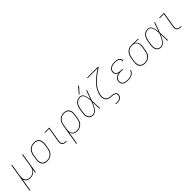

<svg xmlns="http://www.w3.org/2000/svg" viewBox="435 -2574 4602 4602"><g transform="rotate(-45 2736.0 -273.0)"><path d="M6 205H27L78 -103Q86 -69 107.5 -42.5Q129 -16 162.5 -4Q196 8 233 8Q269 8 306 -3.5Q343 -15 372.5 -42Q402 -69 420 -104L403 0H424L511 -530H490L436 -199Q431 -170 421 -141.5Q411 -113 392.5 -87.5Q374 -62 348 -44Q322 -26 292.5 -18.5Q263 -11 234 -11Q204 -11 175.5 -20.5Q147 -30 128 -51.5Q109 -73 100.5 -101Q92 -129 92 -159.5Q92 -190 97 -220L148 -530H127Z M809 8H810Q842 8 875 0.5Q908 -7 937.5 -26Q967 -45 989 -73Q1011 -101 1023 -132.5Q1035 -164 1040 -197L1059 -307Q1064 -342 1063.5 -376.5Q1063 -411 1051.5 -442Q1040 -473 1017 -496Q994 -519 961 -528.5Q928 -538 894 -538H893Q861 -538 828 -530.5Q795 -523 765 -504Q735 -485 713.5 -457Q692 -429 680 -397.5Q668 -366 663 -333L645 -223Q639 -189 639.5 -154Q640 -119 651.5 -88Q663 -57 686 -34Q709 -11 742 -1.5Q775 8 809 8ZM810 -11Q771 -11 736 -25.5Q701 -40 682.5 -72Q664 -104 661.5 -142.5Q659 -181 665 -220L683 -330Q688 -360 699 -389Q710 -418 729.5 -443.5Q749 -469 776 -487Q803 -505 833 -512Q863 -519 893 -519Q932 -519 967 -504.5Q1002 -490 1020.5 -458Q1039 -426 1041.5 -387.5Q1044 -349 1038 -310L1020 -200Q1015 -170 1004.5 -141Q994 -112 974 -86.5Q954 -61 927 -43Q900 -25 870 -18Q840 -11 810 -11Z M1446 0H1473V-19H1446Q1421 -19 1398.5 -26Q1376 -33 1361.5 -51Q1347 -69 1344.5 -93Q1342 -117 1346 -141L1410 -530H1247V-511H1386L1325 -145Q1320 -116 1323.5 -87.5Q1327 -59 1345 -38Q1363 -17 1390 -8.5Q1417 0 1446 0Z M1590 205H1611L1665 -120Q1669 -92 1681 -67Q1693 -42 1714 -24.5Q1735 -7 1762.5 0.5Q1790 8 1819 8Q1852 8 1884.5 0Q1917 -8 1946.5 -27Q1976 -46 1998 -73.5Q2020 -101 2031.5 -133Q2043 -165 2048 -197L2067 -307Q2072 -342 2071.5 -376.5Q2071 -411 2060 -442Q2049 -473 2025.5 -496Q2002 -519 1969.5 -528.5Q1937 -538 1903 -538Q1871 -538 1838.5 -530.5Q1806 -523 1777 -503Q1748 -483 1727.5 -455.5Q1707 -428 1695.5 -396.5Q1684 -365 1679 -333ZM1819 -11Q1788 -11 1759.5 -20.5Q1731 -30 1712 -51.5Q1693 -73 1684.5 -101Q1676 -129 1676 -160Q1676 -191 1681 -221L1699 -330Q1704 -359 1714 -388Q1724 -417 1743 -442.5Q1762 -468 1788 -486.5Q1814 -505 1843.5 -512Q1873 -519 1902 -519Q1933 -519 1962 -510Q1991 -501 2011 -480Q2031 -459 2041 -431Q2051 -403 2051 -372Q2051 -341 2046 -310L2028 -200Q2023 -170 2012.5 -141Q2002 -112 1982 -86.5Q1962 -61 1935 -43Q1908 -25 1878.5 -18Q1849 -11 1819 -11Z M2363 8Q2395 8 2425 -9Q2455 -26 2476.5 -52.5Q2498 -79 2515 -107.5Q2532 -136 2545.5 -166Q2559 -196 2572 -226Q2574 -170 2575.5 -113.5Q2577 -57 2579 0H2600Q2596 -66 2594 -132.5Q2592 -199 2588 -265Q2613 -331 2637 -397.5Q2661 -464 2685 -530H2664Q2644 -474 2624.5 -418Q2605 -362 2584 -306Q2581 -336 2576.5 -366Q2572 -396 2564 -425Q2556 -454 2542 -480Q2528 -506 2503 -522Q2478 -538 2446 -538Q2408 -538 2369.5 -523.5Q2331 -509 2303 -477.5Q2275 -446 2260 -409Q2245 -372 2239 -333L2221 -223Q2215 -190 2214.5 -157Q2214 -124 2222.5 -93.5Q2231 -63 2250.5 -38.5Q2270 -14 2300.5 -3Q2331 8 2363 8ZM2363 -11Q2334 -11 2307.5 -21.5Q2281 -32 2264.5 -54.5Q2248 -77 2241.5 -104.5Q2235 -132 2235.5 -161.5Q2236 -191 2241 -220L2259 -330Q2265 -365 2278 -399Q2291 -433 2316.5 -462Q2342 -491 2376.5 -505Q2411 -519 2446 -519Q2473 -519 2495 -505Q2517 -491 2529 -469Q2541 -447 2548 -422.5Q2555 -398 2559 -372Q2563 -346 2565.5 -320Q2568 -294 2570 -268Q2558 -236 2544.5 -204Q2531 -172 2514.5 -141Q2498 -110 2477.5 -81.5Q2457 -53 2427 -32Q2397 -11 2363 -11ZM2485 -579 2624 -737 2606 -751 2471 -590Z M2934 205H3003Q3026 205 3050.5 199Q3075 193 3096 177.5Q3117 162 3128.5 139.5Q3140 117 3144 93Q3148 69 3140 46.5Q3132 24 3113 11Q3094 -2 3071.5 -9Q3049 -16 3025 -17.5Q3001 -19 2976.5 -19.5Q2952 -20 2929 -26Q2906 -32 2886.5 -44.5Q2867 -57 2853.5 -75Q2840 -93 2833.5 -115.5Q2827 -138 2827.5 -162.5Q2828 -187 2832 -211Q2845 -292 2888 -367.5Q2931 -443 2994 -504.5Q3057 -566 3127 -618Q3197 -670 3270 -716L3273 -735H2897L2894 -716H3235Q3163 -670 3095 -618Q3027 -566 2967 -504.5Q2907 -443 2865.5 -368.5Q2824 -294 2811 -214Q2807 -192 2806.5 -169.5Q2806 -147 2809.5 -125.5Q2813 -104 2822.5 -85Q2832 -66 2846 -50.5Q2860 -35 2878.5 -24.5Q2897 -14 2918 -8.5Q2939 -3 2961.5 -1.5Q2984 0 3006 0.5Q3028 1 3049.5 6Q3071 11 3090 21Q3109 31 3118 51Q3127 71 3123 93Q3119 119 3102 143Q3085 167 3058.5 176.5Q3032 186 3006 186H2937Z M3543 8Q3577 8 3611.5 2.5Q3646 -3 3679 -18.5Q3712 -34 3736 -63Q3760 -92 3767 -127H3746Q3740 -96 3717.5 -71Q3695 -46 3665 -33Q3635 -20 3604.5 -15.5Q3574 -11 3543 -11Q3511 -11 3480.5 -16.5Q3450 -22 3424 -38Q3398 -54 3386.5 -83Q3375 -112 3380 -144Q3385 -169 3399.5 -192.5Q3414 -216 3437.5 -230.5Q3461 -245 3486 -253Q3511 -261 3536.5 -263.5Q3562 -266 3588 -266H3645L3648 -285H3591Q3561 -285 3532.5 -290.5Q3504 -296 3480 -310.5Q3456 -325 3445.5 -352Q3435 -379 3440 -409Q3444 -431 3457 -452Q3470 -473 3491 -486.5Q3512 -500 3535 -507Q3558 -514 3580.5 -516.5Q3603 -519 3626 -519Q3654 -519 3681 -515Q3708 -511 3731.5 -499Q3755 -487 3768.5 -463.5Q3782 -440 3777 -412Q3777 -409 3776 -405H3797Q3798 -409 3798 -413Q3803 -438 3794 -461.5Q3785 -485 3766.5 -500Q3748 -515 3725 -523.5Q3702 -532 3677 -535Q3652 -538 3626 -538Q3601 -538 3575 -535Q3549 -532 3524 -523.5Q3499 -515 3475.5 -499.5Q3452 -484 3438 -460.5Q3424 -437 3420 -412Q3415 -380 3424 -350.5Q3433 -321 3457.5 -303Q3482 -285 3511 -277Q3485 -272 3460 -262.5Q3435 -253 3412.5 -236.5Q3390 -220 3377 -196Q3364 -172 3360 -147Q3354 -110 3366.5 -77Q3379 -44 3408 -25Q3437 -6 3472 1Q3507 8 3543 8Z M4121 8Q4153 8 4186 0.5Q4219 -7 4248 -26.5Q4277 -46 4298.5 -74Q4320 -102 4331.5 -133.5Q4343 -165 4348 -197L4367 -307Q4372 -340 4371.5 -373Q4371 -406 4360.5 -435.5Q4350 -465 4327.5 -487Q4305 -509 4275 -519L4420 -511L4423 -530L4210 -538H4209Q4176 -538 4143 -530.5Q4110 -523 4079.5 -504.5Q4049 -486 4027 -458Q4005 -430 3992.5 -398Q3980 -366 3975 -333L3957 -223Q3951 -189 3951.5 -154Q3952 -119 3963.5 -88Q3975 -57 3998 -34Q4021 -11 4054 -1.5Q4087 8 4121 8ZM4122 -11Q4083 -11 4048 -26Q4013 -41 3994.5 -73Q3976 -105 3973.5 -143Q3971 -181 3977 -220L3995 -330Q4000 -360 4011 -389.5Q4022 -419 4042.5 -444.5Q4063 -470 4090 -487.5Q4117 -505 4147.5 -512Q4178 -519 4208 -519Q4239 -519 4267 -509.5Q4295 -500 4314.5 -479Q4334 -458 4342.5 -430Q4351 -402 4351 -371.5Q4351 -341 4346 -310L4328 -200Q4323 -171 4312.5 -142Q4302 -113 4283 -87.5Q4264 -62 4237.5 -44Q4211 -26 4181 -18.5Q4151 -11 4122 -11Z M4667 8Q4699 8 4729 -9Q4759 -26 4780.5 -52.5Q4802 -79 4819 -107.5Q4836 -136 4849.5 -166Q4863 -196 4876 -226Q4878 -170 4879.5 -113.5Q4881 -57 4883 0H4904Q4900 -66 4898 -132.5Q4896 -199 4892 -265Q4917 -331 4941 -397.5Q4965 -464 4989 -530H4968Q4948 -474 4928.5 -418Q4909 -362 4888 -306Q4885 -336 4880.5 -366Q4876 -396 4868 -425Q4860 -454 4846 -480Q4832 -506 4807 -522Q4782 -538 4750 -538Q4712 -538 4673.5 -523.5Q4635 -509 4607 -477.5Q4579 -446 4564 -409Q4549 -372 4543 -333L4525 -223Q4519 -190 4518.5 -157Q4518 -124 4526.5 -93.5Q4535 -63 4554.5 -38.5Q4574 -14 4604.5 -3Q4635 8 4667 8ZM4667 -11Q4638 -11 4611.5 -21.5Q4585 -32 4568.5 -54.5Q4552 -77 4545.5 -104.5Q4539 -132 4539.5 -161.5Q4540 -191 4545 -220L4563 -330Q4569 -365 4582 -399Q4595 -433 4620.5 -462Q4646 -491 4680.5 -505Q4715 -519 4750 -519Q4777 -519 4799 -505Q4821 -491 4833 -469Q4845 -447 4852 -422.5Q4859 -398 4863 -372Q4867 -346 4869.5 -320Q4872 -294 4874 -268Q4862 -236 4848.5 -204Q4835 -172 4818.5 -141Q4802 -110 4781.5 -81.5Q4761 -53 4731 -32Q4701 -11 4667 -11Z M5334 0H5361V-19H5334Q5309 -19 5286.5 -26Q5264 -33 5249.5 -51Q5235 -69 5232.5 -93Q5230 -117 5234 -141L5298 -530H5135V-511H5274L5213 -145Q5208 -116 5211.5 -87.5Q5215 -59 5233 -38Q5251 -17 5278 -8.5Q5305 0 5334 0Z"/></g></svg>

Font: Iosevka Sparkle Thin Oblique
Style: Regular
Weight: 100
Italic angle: -9°
Designer: Belleve Invis
Foundry: Belleve Invis
Version: Version 4.5.0; ttfautohint (v1.8.3)